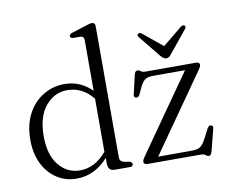

<svg xmlns="http://www.w3.org/2000/svg" viewBox="-80 -831 1119 945"><g transform="rotate(-10 479.0 -358.0)"><path d="M38 -215.5Q38 -292 67 -346.2Q96 -400.5 144.5 -429.5Q193 -458.5 251 -458.5Q291.5 -458.5 326.2 -443Q361 -427.5 387 -400.5V-654.5Q387 -672.5 371.5 -674L331.5 -674.5Q318.5 -676 318.5 -686Q318.5 -695.5 333.5 -700.5L406 -723.5Q416 -727 422.8 -728.8Q429.5 -730.5 435 -730.5Q452 -730.5 452 -712.5V-57.5Q452 -35.5 473 -31L499 -26.5Q513.5 -22 513.5 -12.5Q513.5 0 497.5 0H422.5Q388.5 0 388.5 -36V-65Q320.5 10.5 231.5 10.5Q175.5 10.5 131.8 -18Q88 -46.5 63 -97.5Q38 -148.5 38 -215.5ZM106 -222.5Q106 -129.5 148 -78Q190 -26.5 254 -26.5Q329 -26.5 387 -96V-361Q335.5 -426.5 258.5 -426.5Q195 -426.5 150.5 -373.8Q106 -321 106 -222.5ZM909.5 -406 643.5 -26.5H812Q840 -26.5 854 -36Q868 -45.5 883.5 -75L907 -120.5Q915 -134.5 925 -133Q938 -131.5 934.5 -116L907 -8Q901.5 13.5 891 13.5Q882.5 13.5 875 6.8Q867.5 0 851 0H587Q567 0 567 -14Q567 -19 569.8 -24.8Q572.5 -30.5 580 -41L847.5 -422.5H688Q662 -422.5 648 -413.2Q634 -404 621.5 -377.5L606 -344Q599 -329.5 588 -331Q574.5 -332.5 578 -348.5L599.5 -441Q602.5 -453 606.2 -457.5Q610 -462 616.5 -462Q624.5 -462 632 -455.8Q639.5 -449.5 655 -449.5H906Q925 -449.5 925 -436Q925 -431.5 921.8 -425Q918.5 -418.5 909.5 -406ZM793 -512.5Q787 -504.5 781.2 -500.2Q775.5 -496 767.5 -496Q754 -496 740.5 -512.5L652 -621.5Q643 -632.5 651 -639Q658.5 -645 670 -636.5L767 -557L864 -636.5Q876 -645 883.5 -639Q891 -633 882 -621.5Z"/></g></svg>

Font: Fraunces 72pt S050 Light
Style: Regular
Weight: 300
Version: Version 1.000; ttfautohint (v1.8.3)